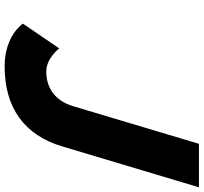

<svg xmlns="http://www.w3.org/2000/svg" viewBox="-45 -820 880 830"><g transform="rotate(90 395.0 -405.0)"><path d="M789.7 -825H601.7L439 -281C414.1 -198 354.7 -165 289.3 -165C231.4 -165 189.2 -221 189.2 -221L82.2 -64C82.2 -64 133.6 15 266.9 15C446.4 15 564.1 -71 612.6 -233Z"/></g></svg>

Font: Hussar
Style: BdSuprExtOblThree
Weight: 700
Foundry: Cannot Into Space Fonts
Version: Version 2.00